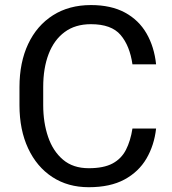

<svg xmlns="http://www.w3.org/2000/svg" viewBox="-20 -741 691 770"><path d="M606 -225.6Q598.6 -158.7 567.4 -105.2Q536.1 -51.8 479 -21Q421.9 9.8 335.9 9.8Q252.4 9.8 189.9 -31Q127.4 -71.8 92.8 -146Q58.1 -220.2 58.1 -319.3V-391.1Q58.1 -490.7 93 -564.7Q127.9 -638.7 192.4 -679.7Q256.8 -720.7 344.7 -720.7Q425.3 -720.7 481 -690.7Q536.6 -660.6 567.6 -606.9Q598.6 -553.2 606 -482.9H511.2Q500.5 -557.6 463.6 -600.8Q426.8 -644 344.7 -644Q281.7 -644 239.3 -612.5Q196.8 -581.1 175 -524.4Q153.3 -467.8 153.3 -392.1V-319.3Q153.3 -249.5 172.9 -192.1Q192.4 -134.8 232.7 -100.6Q272.9 -66.4 335.9 -66.4Q396 -66.4 431.4 -85.4Q466.8 -104.5 485.1 -140.1Q503.4 -175.8 511.2 -225.6Z"/></svg>

Font: Heebo
Style: Regular
Weight: 400
Designer: Oded Ezer
Foundry: Ezer Type House
Version: Version 3.100